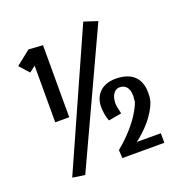

<svg xmlns="http://www.w3.org/2000/svg" viewBox="-110 -745 730 774"><g transform="rotate(-20 255.0 -358.0)"><path d="M388 -631 330 -650 73 -74 126 -66ZM84 -620 22 -571 59 -530 85 -550V-307H145V-616ZM475 -260C478 -271 478 -281 478 -292C478 -359 436 -389 373 -389C310 -389 280 -349 280 -303C280 -286 282 -264 291 -240L347 -250C342 -271 339 -287 339 -296C339 -331 356 -351 376 -351C396 -351 417 -340 417 -300C417 -295 416 -283 415 -275C415 -275 393 -200 288 -114L290 -79H470V-120H367C460 -191 475 -258 475 -258Z"/></g></svg>

Font: Englebert
Style: Regular
Weight: 400
Designer: Astigmatic (AOETI)
Foundry: Astigmatic (AOETI)
Version: Version 1.000